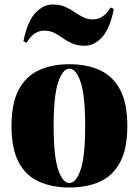

<svg xmlns="http://www.w3.org/2000/svg" viewBox="-20 -818 616 852"><path d="M288 -533Q366 -533 423.5 -506.5Q481 -480 513 -420Q545 -360 545 -259Q545 -158 513 -98Q481 -38 423.5 -12Q366 14 288 14Q211 14 153 -12Q95 -38 63 -98Q31 -158 31 -259Q31 -360 63 -420Q95 -480 153 -506.5Q211 -533 288 -533ZM288 -513Q258 -513 238 -453Q218 -393 218 -259Q218 -125 238 -65.5Q258 -6 288 -6Q318 -6 338 -65.5Q358 -125 358 -259Q358 -393 338 -453Q318 -513 288 -513ZM213 -798Q246 -798 268.5 -788Q291 -778 310 -765Q329 -752 348.5 -742Q368 -732 394 -732Q415 -732 434.5 -744.5Q454 -757 471 -785L485 -778Q468 -691 433 -653Q398 -615 357 -615Q324 -615 301 -625Q278 -635 259.5 -648.5Q241 -662 221 -672Q201 -682 175 -682Q154 -682 134.5 -669.5Q115 -657 98 -628L84 -635Q101 -722 136.5 -760Q172 -798 213 -798Z"/></svg>

Font: Playfair Display Black
Style: Regular
Weight: 900
Designer: Claus Eggers Sørensen
Foundry: Claus Eggers Sørensen
Version: Version 1.203